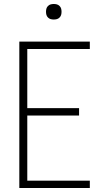

<svg xmlns="http://www.w3.org/2000/svg" viewBox="-20 -944 540 964"><path d="M77 0V-735H431V-698H117V-401H377V-364H117V-37H431V0ZM250 -846Q242 -846 234.5 -848Q227 -850 221 -856Q215 -862 213 -869.5Q211 -877 211 -885Q211 -893 213 -900.5Q215 -908 221 -914Q227 -920 234.5 -922Q242 -924 250 -924Q258 -924 265.5 -922Q273 -920 279 -914Q285 -908 287 -900.5Q289 -893 289 -885Q289 -877 287 -869.5Q285 -862 279 -856Q273 -850 265.5 -848Q258 -846 250 -846Z"/></svg>

Font: Iosevka Curly Extralight
Style: Regular
Weight: 200
Monospace: yes
Designer: Belleve Invis
Foundry: Belleve Invis
Version: Version 22.1.2; ttfautohint (v1.8.4)